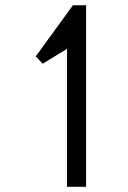

<svg xmlns="http://www.w3.org/2000/svg" viewBox="-20 -716 490 736"><path d="M310.1 -695.8V0H236.8V-528.8L143.6 -471.7L117.2 -500L258.8 -694.8L259.8 -695.8Z"/></svg>

Font: Anka/Coder Narrow
Style: Regular
Weight: 400
Width: 3
Monospace: yes
Version: Version 001.100